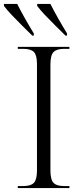

<svg xmlns="http://www.w3.org/2000/svg" viewBox="-47 -951 415 971"><path d="M43 0V-10H70Q109 -10 124.5 -26.5Q140 -43 140 -89V-627Q140 -672 124.5 -688Q109 -704 70 -704H43V-714H304V-704H278Q239 -704 223.5 -687.5Q208 -671 208 -625V-89Q208 -43 223.5 -26.5Q239 -10 278 -10H304V0ZM116 -771Q92 -795 64.5 -822Q37 -849 12.5 -875Q-12 -901 -27 -921V-931H40Q57 -897 80 -856.5Q103 -816 124 -782V-771ZM284 -771Q260 -795 232.5 -822Q205 -849 180.5 -875Q156 -901 141 -921V-931H208Q225 -897 248 -856.5Q271 -816 292 -782V-771Z"/></svg>

Font: Noto Serif Display Light
Style: Regular
Weight: 300
Designer: Monotype Design Team
Foundry: Monotype Imaging Inc.
Version: Version 2.009